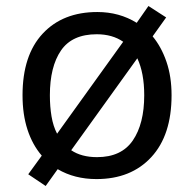

<svg xmlns="http://www.w3.org/2000/svg" viewBox="-20 -586 645 639"><path d="M551 -269Q551 -136 483.5 -63Q416 10 301 10Q228 10 172 -23L132 33L74 -6L119 -68Q88 -104 71.5 -154.5Q55 -205 55 -269Q55 -402 122 -474Q189 -546 304 -546Q377 -546 435 -510L474 -566L533 -528L488 -465Q517 -430 534 -380.5Q551 -331 551 -269ZM146 -269Q146 -231 151.5 -198.5Q157 -166 170 -141L390 -447Q354 -472 302 -472Q220 -472 183 -418Q146 -364 146 -269ZM460 -269Q460 -343 437 -392L217 -86Q251 -63 303 -63Q384 -63 422 -118.5Q460 -174 460 -269Z"/></svg>

Font: Noto IKEA Latin
Style: Regular
Weight: 400
Designer: Monotype Design Team
Foundry: Monotype Imaging Inc.
Version: Version 1.0